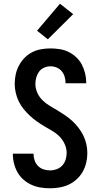

<svg xmlns="http://www.w3.org/2000/svg" viewBox="-20 -1003 540 1031"><path d="M249 8Q223 8 198 4Q173 0 149.5 -10.5Q126 -21 106.5 -38Q87 -55 74.5 -77Q62 -99 55.5 -124Q49 -149 49 -175V-178H160V-176Q160 -159 166 -141.5Q172 -124 184.5 -111.5Q197 -99 214 -93.5Q231 -88 249 -88Q267 -88 284.5 -94.5Q302 -101 314.5 -114.5Q327 -128 332.5 -146Q338 -164 338 -182Q338 -206 327.5 -229Q317 -252 300 -269.5Q283 -287 261.5 -299.5Q240 -312 219 -324.5Q198 -337 178 -351Q158 -365 140 -382Q122 -399 106.5 -418Q91 -437 80.5 -459Q70 -481 64.5 -505Q59 -529 59 -554Q59 -579 64.5 -604Q70 -629 82 -651.5Q94 -674 112 -692.5Q130 -711 152.5 -722.5Q175 -734 200.5 -738.5Q226 -743 251 -743Q276 -743 301 -739Q326 -735 348.5 -724Q371 -713 389.5 -695.5Q408 -678 419.5 -656Q431 -634 437 -609.5Q443 -585 443 -560V-556H332V-558Q332 -575 327 -591.5Q322 -608 311 -621Q300 -634 284 -640.5Q268 -647 251 -647Q234 -647 217.5 -640Q201 -633 190.5 -619Q180 -605 175 -588Q170 -571 170 -553Q170 -529 180 -506Q190 -483 207.5 -465.5Q225 -448 246 -435.5Q267 -423 288 -410.5Q309 -398 329.5 -384Q350 -370 368 -353.5Q386 -337 401 -317.5Q416 -298 427 -276Q438 -254 443.5 -230Q449 -206 449 -181Q449 -155 443 -129.5Q437 -104 424.5 -81.5Q412 -59 392.5 -41Q373 -23 349.5 -12Q326 -1 300.5 3.5Q275 8 249 8ZM237 -792 179 -838 302 -983 373 -927Z"/></svg>

Font: Iosevka Algr
Style: Bold
Weight: 700
Monospace: yes
Designer: Belleve Invis
Foundry: Belleve Invis
Version: Version 26.0.2; ttfautohint (v1.8.3)